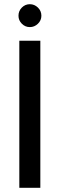

<svg xmlns="http://www.w3.org/2000/svg" viewBox="-20 -894 284 914"><path d="M72 0V-700H172V0ZM122 -765Q100 -765 84 -781Q68 -797 68 -819Q68 -842 84 -858Q100 -874 122 -874Q144 -874 160.5 -858Q177 -842 177 -819Q177 -797 160.5 -781Q144 -765 122 -765Z"/></svg>

Font: DM Sans 20pt Medium
Style: Regular
Weight: 500
Version: Version 4.004;gftools[0.9.30]